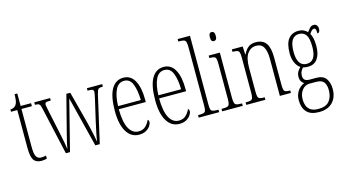

<svg xmlns="http://www.w3.org/2000/svg" viewBox="-103 -1157 3214 1794"><g transform="rotate(-15 1504.0 -259.5)"><path d="M171 10Q119 10 96.5 -23Q74 -56 74 -142V-507H13V-528Q51 -532 67 -554Q80 -571 83.5 -596Q87 -621 88 -657H114V-536H215V-507H114V-141Q114 -70 129.5 -45.5Q145 -21 176 -21Q189 -21 199.5 -22.5Q210 -24 223 -27V3Q211 6 197.5 8Q184 10 171 10Z M305 -459Q298 -494 287 -503Q276 -512 247 -512H246V-536H399V-512H382Q357 -512 349.5 -506Q342 -500 342 -487Q342 -480 346.5 -458.5Q351 -437 354 -422L398 -213Q403 -189 410 -155Q417 -121 423 -89Q429 -57 431 -39H434Q435 -57 442.5 -88.5Q450 -120 458.5 -154Q467 -188 473 -212L556 -535H594L675 -226Q681 -202 689.5 -165.5Q698 -129 705.5 -93.5Q713 -58 716 -36H719Q723 -67 732 -110.5Q741 -154 754 -213L802 -421Q806 -442 810 -459.5Q814 -477 814 -485Q814 -498 806.5 -505Q799 -512 774 -512H755V-536H903V-512H899Q870 -512 859.5 -503Q849 -494 840 -456L736 0H693L571 -486L448 0H408Z M1116 10Q1039 10 995.5 -61Q952 -132 952 -262Q952 -403 992.5 -473Q1033 -543 1108 -543Q1179 -543 1216 -476.5Q1253 -410 1253 -294V-269H992Q993 -143 1026.5 -82Q1060 -21 1119 -21Q1162 -21 1188 -47Q1214 -73 1227 -104Q1231 -102 1234.5 -96.5Q1238 -91 1238 -80Q1238 -63 1224 -42Q1210 -21 1183 -5.5Q1156 10 1116 10ZM1213 -299Q1211 -394 1187.5 -453.5Q1164 -513 1108 -513Q1052 -513 1024 -455.5Q996 -398 993 -299Z M1506 10Q1429 10 1385.5 -61Q1342 -132 1342 -262Q1342 -403 1382.5 -473Q1423 -543 1498 -543Q1569 -543 1606 -476.5Q1643 -410 1643 -294V-269H1382Q1383 -143 1416.5 -82Q1450 -21 1509 -21Q1552 -21 1578 -47Q1604 -73 1617 -104Q1621 -102 1624.5 -96.5Q1628 -91 1628 -80Q1628 -63 1614 -42Q1600 -21 1573 -5.5Q1546 10 1506 10ZM1603 -299Q1601 -394 1577.5 -453.5Q1554 -513 1498 -513Q1442 -513 1414 -455.5Q1386 -398 1383 -299Z M1693 0V-24H1697Q1730 -24 1746 -28.5Q1762 -33 1766.5 -48.5Q1771 -64 1771 -98V-660Q1771 -695 1766 -711Q1761 -727 1746.5 -731.5Q1732 -736 1705 -736H1693V-760H1812V-98Q1812 -64 1816.5 -48.5Q1821 -33 1837 -28.5Q1853 -24 1886 -24H1891V0Z M2016 -654Q2003 -654 1995.5 -663Q1988 -672 1988 -698Q1988 -723 1995.5 -732.5Q2003 -742 2016 -742Q2028 -742 2036.5 -732.5Q2045 -723 2045 -698Q2045 -672 2036.5 -663Q2028 -654 2016 -654ZM1920 0V-24H1935Q1963 -24 1977 -29Q1991 -34 1996 -49.5Q2001 -65 2001 -99V-434Q2001 -469 1997 -485.5Q1993 -502 1979.5 -507Q1966 -512 1940 -512H1933V-536H2041V-100Q2041 -66 2046 -50Q2051 -34 2065 -29Q2079 -24 2106 -24H2119V0Z M2153 0V-24H2161Q2189 -24 2203 -28.5Q2217 -33 2222 -49Q2227 -65 2227 -100V-438Q2227 -472 2222 -487.5Q2217 -503 2203 -507.5Q2189 -512 2162 -512H2157V-536H2262L2266 -458H2269Q2288 -498 2315.5 -520.5Q2343 -543 2389 -543Q2456 -543 2487.5 -499Q2519 -455 2519 -360V-100Q2519 -65 2523.5 -49Q2528 -33 2541.5 -28.5Q2555 -24 2581 -24H2585V0H2478V-360Q2478 -429 2457 -469.5Q2436 -510 2384 -510Q2333 -510 2300.5 -466.5Q2268 -423 2268 -330V-99Q2268 -65 2272.5 -49Q2277 -33 2291 -28.5Q2305 -24 2332 -24H2338V0Z M2795 241Q2713 241 2675.5 199.5Q2638 158 2638 88Q2638 45 2652 16Q2666 -13 2687 -31Q2708 -49 2728 -57Q2714 -65 2703 -81.5Q2692 -98 2692 -127Q2692 -155 2704.5 -176Q2717 -197 2733 -212Q2705 -229 2687 -268Q2669 -307 2669 -358Q2669 -454 2704 -498.5Q2739 -543 2803 -543Q2830 -543 2852 -532.5Q2874 -522 2887 -507Q2900 -525 2915.5 -542Q2931 -559 2954 -559Q2974 -559 2984 -545Q2994 -531 2994 -513Q2994 -495 2987.5 -484Q2981 -473 2968 -473Q2968 -499 2964 -511.5Q2960 -524 2946 -524Q2937 -524 2927 -515.5Q2917 -507 2903 -486Q2914 -466 2921 -438Q2928 -410 2928 -363Q2928 -285 2896.5 -240Q2865 -195 2803 -195Q2792 -195 2778 -196.5Q2764 -198 2755 -201Q2744 -188 2734.5 -171Q2725 -154 2725 -128Q2725 -99 2741 -87Q2757 -75 2786 -75H2849Q2917 -75 2944.5 -35Q2972 5 2972 64Q2972 145 2926 193Q2880 241 2795 241ZM2800 -224Q2890 -224 2890 -365Q2890 -447 2867 -480Q2844 -513 2798 -513Q2756 -513 2732 -477.5Q2708 -442 2708 -364Q2708 -224 2800 -224ZM2796 211Q2871 211 2902.5 170Q2934 129 2934 67Q2934 16 2913.5 -11.5Q2893 -39 2837 -39H2775Q2733 -39 2704 -3.5Q2675 32 2675 86Q2675 121 2686 149.5Q2697 178 2723.5 194.5Q2750 211 2796 211Z"/></g></svg>

Font: Noto Serif Ethiopic ExtraCondensed ExtraLight
Style: Regular
Weight: 200
Width: 2
Designer: Monotype Design Team
Foundry: Monotype Imaging Inc.
Version: Version 2.102; ttfautohint (v1.8.4.7-5d5b)